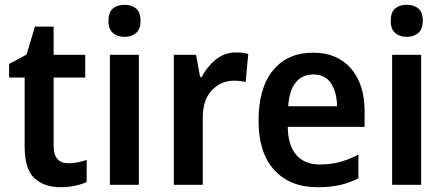

<svg xmlns="http://www.w3.org/2000/svg" viewBox="-20 -772 1852 802"><path d="M266 -90Q286 -90 305 -94Q324 -98 342 -104V-12Q322 -2 293.5 4Q265 10 233 10Q165 10 124 -27.5Q83 -65 83 -160V-448H18V-505L91 -544L126 -661H204V-543H336V-448H204V-163Q204 -90 266 -90Z M500 -752Q530 -752 548.5 -736.5Q567 -721 567 -685Q567 -650 548 -634Q529 -618 500 -618Q471 -618 452 -634Q433 -650 433 -685Q433 -721 451.5 -736.5Q470 -752 500 -752ZM560 -543V0H439V-543Z M966 -553Q993 -553 1017 -547L1006 -429Q996 -432 983 -433.5Q970 -435 958 -435Q904 -435 865.5 -395.5Q827 -356 827 -280V0H706V-543H799L816 -450H822Q844 -492 880.5 -522.5Q917 -553 966 -553Z M1287 -552Q1389 -552 1446 -486Q1503 -420 1503 -307V-242H1182Q1183 -165 1217.5 -125Q1252 -85 1316 -85Q1361 -85 1398.5 -95Q1436 -105 1477 -126V-27Q1439 -8 1399.5 1Q1360 10 1307 10Q1191 10 1125.5 -62Q1060 -134 1060 -267Q1060 -406 1121 -479Q1182 -552 1287 -552ZM1288 -461Q1243 -461 1215.5 -428Q1188 -395 1184 -328H1388Q1387 -386 1363 -423.5Q1339 -461 1288 -461Z M1679 -752Q1709 -752 1727.5 -736.5Q1746 -721 1746 -685Q1746 -650 1727 -634Q1708 -618 1679 -618Q1650 -618 1631 -634Q1612 -650 1612 -685Q1612 -721 1630.5 -736.5Q1649 -752 1679 -752ZM1739 -543V0H1618V-543Z"/></svg>

Font: Noto Sans Devanagari SemiCondensed SemiBold
Style: Regular
Weight: 600
Width: 4
Designer: Jelle Bosma - Monotype Design Team
Foundry: Monotype Imaging Inc.
Version: Version 2.004; ttfautohint (v1.8.4.7-5d5b)